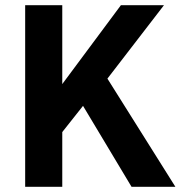

<svg xmlns="http://www.w3.org/2000/svg" viewBox="-20 -720 715 740"><path d="M77 -700H220V-396L446 -700H612L394 -417L656 0H487L300 -312L220 -211V0H77Z"/></svg>

Font: Golos UI
Style: Bold
Weight: 700
Designer: A.Korolkova, Vitaly Kuzmin
Foundry: ParaType Ltd
Version: Version 2.000